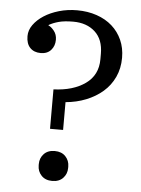

<svg xmlns="http://www.w3.org/2000/svg" viewBox="-52 -752 591 805"><g transform="rotate(5 243.5 -349.0)"><path d="M170 -371Q252 -374 303.5 -410.5Q355 -447 355 -514V-537Q355 -597 320 -629Q285 -661 228 -661Q191 -661 167 -654.5Q143 -648 126 -638V-636Q137 -632 149.5 -616.5Q162 -601 162 -579Q162 -553 146.5 -535.5Q131 -518 103 -518Q75 -518 58.5 -535Q42 -552 42 -584Q42 -609 58 -631.5Q74 -654 101 -671.5Q128 -689 164 -699.5Q200 -710 240 -710Q285 -710 323 -697Q361 -684 388 -660Q415 -636 430 -602.5Q445 -569 445 -528Q445 -483 428 -446.5Q411 -410 381 -384Q351 -358 311 -342Q271 -326 225 -322V-205H170ZM198 12Q169 12 152.5 -5.5Q136 -23 136 -48V-54Q136 -79 152.5 -96.5Q169 -114 198 -114Q227 -114 243.5 -96.5Q260 -79 260 -54V-48Q260 -23 243.5 -5.5Q227 12 198 12Z"/></g></svg>

Font: IBM Plex Serif
Style: Regular
Weight: 400
Designer: Mike Abbink, Paul van der Laan, Pieter van Rosmalen
Foundry: Bold Monday
Version: Version 2.6